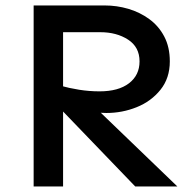

<svg xmlns="http://www.w3.org/2000/svg" viewBox="-20 -674 680 694"><path d="M101.6 0V-654.3H358.4Q402.3 -654.3 443.8 -642.1Q485.4 -629.9 519.5 -605Q553.7 -580.1 573.7 -542Q593.8 -503.9 593.8 -452.1Q593.8 -391.6 560.1 -349.6Q526.4 -307.6 474.1 -286.6Q421.9 -265.6 364.3 -265.6Q349.6 -265.6 326.2 -268.1Q302.7 -270.5 278.3 -273.9Q253.9 -277.3 231.9 -281.2Q210 -285.2 198.2 -287.1V-364.3Q229.5 -355.5 266.1 -349.6Q302.7 -343.8 339.8 -343.8Q408.2 -343.8 446.3 -373Q484.4 -402.3 484.4 -452.1Q484.4 -503.9 442.9 -530.8Q401.4 -557.6 342.8 -557.6H208V0ZM468.8 0 192.4 -287.1 282.2 -326.2 621.1 0Z"/></svg>

Font: Sen Medium
Style: Regular
Weight: 500
Designer: Kosal Sen, Philatype
Foundry: Philatype
Version: Version 2.000;gftools[0.9.31]